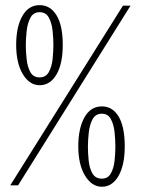

<svg xmlns="http://www.w3.org/2000/svg" viewBox="-20 -722 549 748"><path d="M134.5 -390Q95 -390 69 -433Q43 -476 43 -547.5Q43 -617 67 -659.5Q91 -702 134.5 -702Q176 -702 200.2 -662.5Q224.5 -623 224.5 -547.5Q224.5 -473.5 200 -431.8Q175.5 -390 134.5 -390ZM20 0 459 -700H488.5L50.5 0ZM134.5 -420.5Q159 -420.5 170.5 -441.8Q182 -463 185 -492.5Q188 -522 188 -546.5Q188 -571.5 185 -601.5Q182 -631.5 170.5 -653Q159 -674.5 134.5 -674.5Q110 -674.5 98.5 -652.8Q87 -631 83.8 -600.8Q80.5 -570.5 80.5 -545.5Q80.5 -520.5 83.8 -491.2Q87 -462 98.2 -441.2Q109.5 -420.5 134.5 -420.5ZM377 5.5Q337.5 5.5 311.2 -37.8Q285 -81 285 -152Q285 -222 309 -264.8Q333 -307.5 377 -307.5Q418.5 -307.5 442.2 -267.8Q466 -228 466 -152Q466 -79 441.8 -36.8Q417.5 5.5 377 5.5ZM377 -26Q401 -26 412.2 -47Q423.5 -68 426.5 -97.2Q429.5 -126.5 429.5 -151Q429.5 -176 426.5 -206Q423.5 -236 412.2 -257.5Q401 -279 377 -279Q352 -279 340.5 -257.2Q329 -235.5 325.8 -205.2Q322.5 -175 322.5 -150Q322.5 -125 325.5 -96Q328.5 -67 340 -46.5Q351.5 -26 377 -26Z"/></svg>

Font: Imbue 10pt ExtraLight
Style: Regular
Weight: 200
Designer: Tyler Finck
Foundry: Etcetera Type Company
Version: Version 1.102; ttfautohint (v1.8.3)